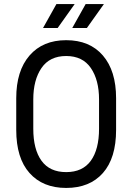

<svg xmlns="http://www.w3.org/2000/svg" viewBox="-20 -912 652 946"><path d="M306 14Q191 14 125.5 -59.5Q60 -133 60 -272V-428Q60 -563 125.5 -638.5Q191 -714 306 -714Q422 -714 487 -638.5Q552 -563 552 -428V-272Q552 -133 487 -59.5Q422 14 306 14ZM306 -64Q387 -64 427.5 -120Q468 -176 468 -278V-422Q468 -518 427.5 -577Q387 -636 306 -636Q225 -636 184.5 -577Q144 -518 144 -422V-278Q144 -176 184.5 -120Q225 -64 306 -64ZM336 -774 402 -892H492L408 -774ZM192 -774 258 -892H348L264 -774Z"/></svg>

Font: Space Mono
Style: Regular
Weight: 400
Monospace: yes
Designer: Colophon Foundry + Benjamin Critton
Foundry: Colophon Foundry & Benjamin Critton
Version: Version 1.003; ttfautohint (v1.8.4.7-5d5b)